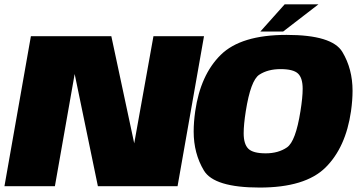

<svg xmlns="http://www.w3.org/2000/svg" viewBox="-57 -838 1606 864"><path d="M82 -675H444L547 -193L633.5 -675H861L742 0H383.5L279 -505L190 0H-37Z M1111.5 6Q906.5 6 860.5 -70.8Q814.5 -147.5 814.5 -246Q814.5 -288.5 821.5 -337.5Q845 -501 936.2 -591Q1027.5 -681 1232.5 -681Q1437.5 -681 1483.5 -604.5Q1529.5 -528 1529.5 -429.5Q1529.5 -387 1522.5 -337.5Q1499 -174.5 1407.8 -84.2Q1316.5 6 1111.5 6ZM1138.5 -148Q1195.5 -148 1234.5 -174.8Q1273.5 -201.5 1295 -337.5Q1305 -399.5 1305 -438.5Q1305 -487.5 1283.8 -507.2Q1262.5 -527 1205.5 -527Q1148.5 -527 1109.8 -501.8Q1071 -476.5 1049 -337.5Q1039.5 -277 1039.5 -238.5Q1039.5 -189.5 1060.5 -168.8Q1081.5 -148 1138.5 -148ZM1224 -818.5H1376L1217 -696H1114.5Z"/></svg>

Font: Rudi
Style: Regular
Weight: 400
Italic angle: -10°
Designer: Tyler Finck
Foundry: Etcetera Type Company
Version: Version 1.111; ttfautohint (v1.8.4)